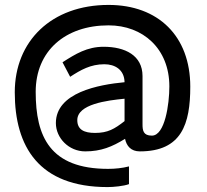

<svg xmlns="http://www.w3.org/2000/svg" viewBox="-20 -687 841 780"><path d="M40 -312C40 -91 138 73 417 73C441 73 483 69 504 61V-11C477 -4 448 -1 419 -1C183 -1 125 -132 125 -314C125 -480 245 -584 421 -584C561 -584 668 -489 668 -336C668 -264 650 -136 597 -136C562 -136 559 -157 559 -182V-378C559 -462 488 -497 401 -497C334 -497 287 -468 234 -434L265 -375C308 -403 348 -426 404 -426C447 -426 485 -404 486 -353C380 -343 207 -311 207 -187C207 -126 260 -72 326 -72C391 -72 436 -91 488 -123C494 -94 512 -72 548 -72C718 -72 753 -183 753 -335C753 -540 623 -667 421 -667C189 -667 40 -520 40 -312ZM294 -199C294 -264 415 -279 486 -286V-195C445 -163 418 -147 366 -147C322 -147 294 -160 294 -199Z"/></svg>

Font: KpMath
Style: SansBold
Weight: 700
Version: Version 0.66